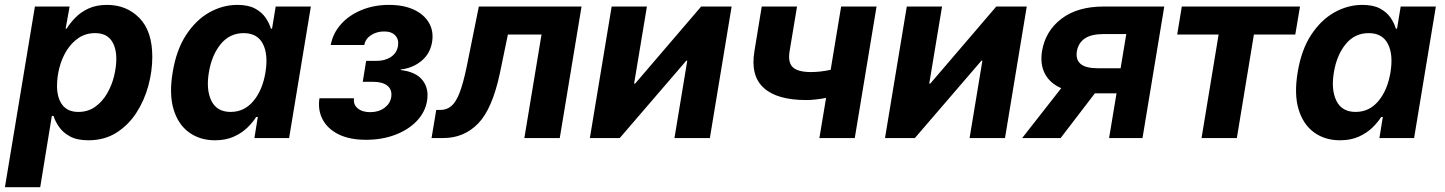

<svg xmlns="http://www.w3.org/2000/svg" viewBox="-37 -573 5998 797"><path d="M-16.6 204.1 107.9 -545.9H252L235.4 -454.1H239.7Q253.4 -476.6 275.6 -499.5Q297.9 -522.5 330.3 -537.6Q362.8 -552.7 407.2 -552.7Q488.3 -552.7 541.7 -498.3Q595.2 -443.8 595.2 -336.9Q595.2 -278.3 578.9 -217.5Q562.5 -156.7 529.5 -105.5Q496.6 -54.2 446.8 -22.5Q397 9.3 329.6 9.3Q282.7 9.3 253.4 -6.8Q224.1 -22.9 208 -46.4Q191.9 -69.8 185.1 -91.8H178.2L129.9 204.1ZM288.1 -108.4Q328.6 -108.4 358.4 -129.9Q388.2 -151.4 407.7 -185.1Q427.2 -218.8 436.5 -257.1Q445.8 -295.4 445.8 -328.6Q445.8 -377.4 424.3 -406.5Q402.8 -435.5 357.9 -435.5Q318.8 -435.5 289.3 -415.5Q259.8 -395.5 239.7 -363.3Q219.7 -331.1 209.7 -292.5Q199.7 -253.9 199.7 -216.8Q199.7 -166.5 221.9 -137.5Q244.1 -108.4 288.1 -108.4Z M855.5 9.3Q793 9.3 747.8 -23.4Q702.6 -56.2 683.6 -118.9Q664.6 -181.6 679.7 -272.5Q694.8 -365.7 735.6 -428Q776.4 -490.2 832 -521.5Q887.7 -552.7 948.2 -552.7Q994.1 -552.7 1022.5 -537.1Q1050.8 -521.5 1065.9 -498.8Q1081.1 -476.1 1087.4 -454.1H1092.3L1107.4 -545.9H1253.4L1163.1 0H1019L1033.2 -87.4H1026.4Q1012.2 -64.9 989.3 -42.7Q966.3 -20.5 933.1 -5.6Q899.9 9.3 855.5 9.3ZM920.4 -108.4Q977.1 -108.4 1014.9 -153.6Q1052.7 -198.7 1064.9 -272.5Q1077.1 -347.2 1054 -391.4Q1030.8 -435.5 974.6 -435.5Q916.5 -435.5 879.2 -389.9Q841.8 -344.2 830.1 -272.5Q817.9 -200.7 840.6 -154.5Q863.3 -108.4 920.4 -108.4Z M1482.4 7.3Q1413.6 7.3 1367.9 -15.6Q1322.3 -38.6 1302 -77.6Q1281.7 -116.7 1289.1 -165H1432.6Q1428.7 -139.2 1447.8 -123.3Q1466.8 -107.4 1499.5 -107.4Q1534.7 -107.4 1558.6 -125Q1582.5 -142.6 1586.9 -169.4Q1591.8 -200.2 1571.5 -216.8Q1551.3 -233.4 1511.7 -233.4H1468.8L1482.9 -320.3H1525.9Q1561.5 -320.3 1586.2 -336.9Q1610.8 -353.5 1615.2 -383.3Q1619.1 -409.2 1603.8 -425.8Q1588.4 -442.4 1557.6 -442.4Q1526.9 -442.4 1503.4 -427.2Q1480 -412.1 1475.1 -386.2H1335.9Q1344.7 -434.6 1378.2 -472.2Q1411.6 -509.8 1463.4 -531.2Q1515.1 -552.7 1578.1 -552.7Q1638.7 -552.7 1681.4 -532.7Q1724.1 -512.7 1744.1 -477.5Q1764.2 -442.4 1756.3 -397Q1748 -349.1 1711.7 -319.6Q1675.3 -290 1626.5 -284.7V-282.2Q1689.5 -274.9 1716.8 -240.2Q1744.1 -205.6 1735.8 -154.8Q1728 -107.4 1693.1 -70.8Q1658.2 -34.2 1603.5 -13.4Q1548.8 7.3 1482.4 7.3Z M1754.4 0 1773.9 -116.7H1791.5Q1817.9 -116.7 1836.9 -133.1Q1856 -149.4 1870.8 -188Q1885.7 -226.6 1899.9 -294.4L1950.7 -545.9H2377L2286.6 0H2139.6L2210.9 -429.7H2071.3L2038.1 -269.5Q2006.8 -121.6 1948.2 -60.8Q1889.6 0 1803.2 0Z M2909.7 0H2762.7L2815.9 -321.3H2812L2535.6 0H2411.6L2502 -545.9H2648.4L2595.2 -226.1H2599.6L2873.5 -545.9H3000Z M3309.6 -157.7Q3188.5 -157.7 3133.1 -208.3Q3077.6 -258.8 3094.7 -360.8L3125 -545.9H3271.5L3240.7 -360.8Q3232.9 -313 3254.4 -293.5Q3275.9 -273.9 3329.1 -273.9Q3368.2 -273.9 3411.1 -283.2L3454.6 -545.9H3601.6L3511.2 0H3364.3L3392.1 -166.5Q3371.6 -162.6 3350.3 -160.2Q3329.1 -157.7 3309.6 -157.7Z M4134.8 0H3987.8L4041 -321.3H4037.1L3760.7 0H3636.7L3727.1 -545.9H3873.5L3820.3 -226.1H3824.7L4098.6 -545.9H4225.1Z M4705.6 0H4566.9L4597.7 -185.5H4507.8L4365.7 0H4206.1L4368.2 -207Q4320.3 -228 4300 -267.8Q4279.8 -307.6 4288.6 -361.3Q4302.7 -444.8 4369.4 -495.4Q4436 -545.9 4544.4 -545.9H4795.9ZM4614.7 -289.6 4638.2 -431.6H4544.4Q4492.7 -431.6 4465.8 -413.1Q4439 -394.5 4433.1 -359.9Q4427.7 -325.7 4448.7 -307.6Q4469.7 -289.6 4522 -289.6Z M4950.7 0 5021.5 -429.7H4849.6L4868.7 -545.9H5359.4L5339.8 -429.7H5168L5097.2 0Z M5525.4 9.3Q5462.9 9.3 5417.7 -23.4Q5372.6 -56.2 5353.5 -118.9Q5334.5 -181.6 5349.6 -272.5Q5364.7 -365.7 5405.5 -428Q5446.3 -490.2 5502 -521.5Q5557.6 -552.7 5618.2 -552.7Q5664.1 -552.7 5692.4 -537.1Q5720.7 -521.5 5735.8 -498.8Q5751 -476.1 5757.3 -454.1H5762.2L5777.3 -545.9H5923.3L5833 0H5689L5703.1 -87.4H5696.3Q5682.1 -64.9 5659.2 -42.7Q5636.2 -20.5 5603 -5.6Q5569.8 9.3 5525.4 9.3ZM5590.3 -108.4Q5647 -108.4 5684.8 -153.6Q5722.7 -198.7 5734.9 -272.5Q5747.1 -347.2 5723.9 -391.4Q5700.7 -435.5 5644.5 -435.5Q5586.4 -435.5 5549.1 -389.9Q5511.7 -344.2 5500 -272.5Q5487.8 -200.7 5510.5 -154.5Q5533.2 -108.4 5590.3 -108.4Z"/></svg>

Font: Inter
Style: Bold Italic
Weight: 700
Italic angle: -9.39999°
Designer: Rasmus Andersson
Foundry: rsms
Version: Version 4.001;git-9221beed3